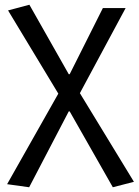

<svg xmlns="http://www.w3.org/2000/svg" viewBox="-20 -577 585 810"><path d="M103 213 10 200 226 -182 14 -533 104 -557 270 -264H274L414 -543H510L317 -184L545 190L456 213L274 -107H270Z"/></svg>

Font: Noto Sans TC
Style: Regular
Weight: 400
Designer: Ryoko NISHIZUKA  (kana, bopomofo & ideographs); Paul D. Hunt (Latin, Greek & Cyrillic); Sandoll Communications , Soo-you
Foundry: Adobe
Version: Version 2.004-H2;hotconv 1.0.118;makeotfexe 2.5.65603